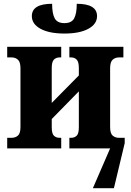

<svg xmlns="http://www.w3.org/2000/svg" viewBox="-20 -783 689 1013"><path d="M320 -606Q240 -606 194 -631Q148 -656 148 -698Q148 -763 255 -763Q255 -712 268.5 -686.5Q282 -661 320 -661Q358 -661 371.5 -686.5Q385 -712 385 -763Q492 -763 492 -698Q492 -656 446 -631Q400 -606 320 -606ZM18 0V-56H42Q61 -56 74.5 -67.5Q88 -79 88 -113V-423Q88 -456 74.5 -468Q61 -480 42 -480H18V-536H303V-480H294Q276 -480 264.5 -468.5Q253 -457 253 -424V-240L396 -385V-424Q396 -457 384.5 -468.5Q373 -480 356 -480H346V-536H631V-480H607Q588 -480 574.5 -468Q561 -456 561 -423V-113Q561 -79 574.5 -67.5Q588 -56 607 -56H638V-28L581 210H470L561 0H346V-56H356Q373 -56 384.5 -67Q396 -78 396 -112V-301L253 -155V-112Q253 -78 264.5 -67Q276 -56 294 -56H303V0Z"/></svg>

Font: Noto Serif SemiCondensed ExtraBold
Style: Regular
Weight: 800
Width: 4
Designer: Monotype Design Team
Foundry: Monotype Imaging Inc.
Version: Version 2.015